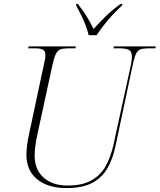

<svg xmlns="http://www.w3.org/2000/svg" viewBox="-20 -951 816 981"><path d="M320 10Q226 10 170.5 -34.5Q115 -79 115 -161Q115 -177 118 -205Q121 -233 128 -264L204 -620Q212 -652 212 -670Q212 -690 199.5 -697Q187 -704 161 -704H124L126 -714H367L366 -704H327Q303 -704 288.5 -698.5Q274 -693 265 -674.5Q256 -656 248 -619L171 -264Q163 -229 160 -201Q157 -173 157 -156Q157 -84 203 -43.5Q249 -3 324 -3Q404 -3 451 -31.5Q498 -60 522.5 -107Q547 -154 559 -208L649 -620Q654 -645 654 -660Q654 -689 637.5 -696.5Q621 -704 593 -704H560L562 -714H776L774 -704H738Q713 -704 698.5 -699Q684 -694 675 -676Q666 -658 658 -619L570 -204Q556 -138 528 -90Q500 -42 450 -16Q400 10 320 10ZM433 -771Q428 -794 417.5 -821.5Q407 -849 393.5 -876Q380 -903 369 -923V-931H377Q404 -898 422.5 -868Q441 -838 458 -803Q485 -833 518.5 -866Q552 -899 596 -931H605L604 -923Q564 -887 530.5 -847Q497 -807 473 -771Z"/></svg>

Font: Noto Serif Display ExtraLight
Style: Italic
Weight: 200
Italic angle: -12°
Designer: Monotype Design Team
Foundry: Monotype Imaging Inc.
Version: Version 2.009